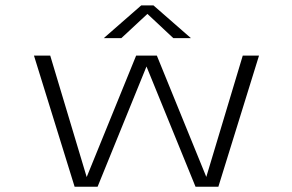

<svg xmlns="http://www.w3.org/2000/svg" viewBox="-20 -712 1115 732"><path d="M264.5 0 109.5 -500H171.5L310.5 -37L499 -500H578L766.5 -37.5L905.5 -500H967.5L812.5 0H725.5L538.5 -458.5L352 0ZM375.5 -566.5 518.5 -691.5H565L708 -566.5H641L542 -659L442.5 -566.5Z"/></svg>

Font: Trispace SemiExpanded ExtraLight
Style: Regular
Weight: 200
Width: 6
Designer: Tyler Finck
Foundry: Etcetera Type Company
Version: Version 1.210; ttfautohint (v1.8.3)